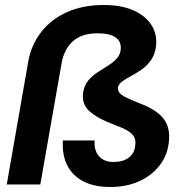

<svg xmlns="http://www.w3.org/2000/svg" viewBox="-20 -737 728 767"><path d="M420 10Q326 10 276 -39Q226 -88 231 -176H358Q355 -137 375 -113.5Q395 -90 434 -90Q471 -90 494 -107Q517 -124 520 -155Q523 -174 517 -187.5Q511 -201 493.5 -212.5Q476 -224 443 -236Q369 -264 337.5 -292.5Q306 -321 312 -366Q316 -395 331.5 -414Q347 -433 368 -447Q389 -461 409.5 -473.5Q430 -486 444.5 -501Q459 -516 462 -537Q466 -570 442.5 -587Q419 -604 370 -604Q307 -604 271.5 -572.5Q236 -541 226 -484L141 0H7L93 -492Q105 -558 144.5 -609Q184 -660 247.5 -688.5Q311 -717 394 -717Q467 -717 515.5 -694.5Q564 -672 586.5 -634.5Q609 -597 603 -551Q599 -519 583 -496.5Q567 -474 545.5 -459Q524 -444 503 -433Q482 -422 467.5 -411Q453 -400 451 -387Q450 -377 456 -368Q462 -359 482 -348.5Q502 -338 541 -323Q609 -297 635.5 -260Q662 -223 654 -166Q648 -114 616 -74Q584 -34 534 -12Q484 10 420 10Z"/></svg>

Font: DM Sans 36pt
Style: Bold Italic
Weight: 700
Italic angle: -10°
Designer: Colophon Foundry, Jonny Pinhorn
Foundry: Colophon Foundry
Version: Version 4.004;gftools[0.9.30]